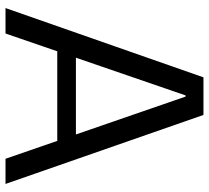

<svg xmlns="http://www.w3.org/2000/svg" viewBox="-50 -690 740 679"><g transform="rotate(90 319.5 -350.0)"><path d="M253 -700H386L630 0H541L321 -637H317L98 0H8ZM143 -249H495V-183H143Z"/></g></svg>

Font: Pathway Extreme
Style: Regular
Weight: 400
Designer: Eduardo Rodriguez Tunni
Foundry: Eduardo Rodriguez Tunni
Version: Version 1.001;gftools[0.9.26]